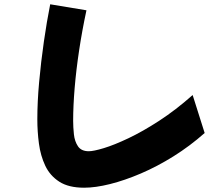

<svg xmlns="http://www.w3.org/2000/svg" viewBox="-20 -828 1040 895"><path d="M372 47Q300 47 256.5 19Q213 -9 191 -55.5Q169 -102 161.5 -158.5Q154 -215 154 -272Q154 -353 162.5 -446.5Q171 -540 184.5 -634Q198 -728 214 -808L383 -780Q363 -687 349 -594.5Q335 -502 328 -418Q321 -334 321 -265Q321 -235 324.5 -202Q328 -169 343.5 -146Q359 -123 394 -123Q416 -123 464 -137.5Q512 -152 578.5 -183.5Q645 -215 722 -265Q799 -315 878 -385L934 -208Q865 -147 789 -99.5Q713 -52 637 -19.5Q561 13 493 30Q425 47 372 47Z"/></svg>

Font: Mochiy Pop One
Style: Regular
Weight: 400
Designer: FONTDASU
Foundry: FONTDASU / Google Inc. / Adobe
Version: Version 2.000